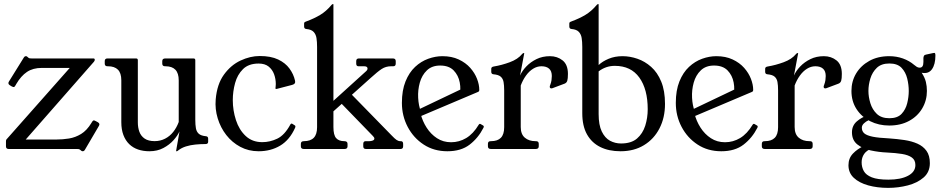

<svg xmlns="http://www.w3.org/2000/svg" viewBox="-20 -724 4578 933"><path d="M455.5 -130Q467.5 -123 460.5 -112L392.5 4Q388.5 11 381.5 11Q378.5 11 377 10Q375.5 9 369.5 4Q365.5 1 362 0.5Q358.5 0 353.5 0H22.1Q9 0 9 -13V-36Q9 -44 11 -46L319 -394H183Q140.2 -394 111.1 -374.5Q82 -355 59.2 -316L55.2 -309Q51.2 -302 48.1 -301Q45 -300 37.2 -304L27.5 -310Q16.5 -317 23.5 -328L95.5 -444Q99.5 -451 106.5 -451Q108.5 -451 110.5 -450Q112.5 -449 117.5 -444Q120.5 -441 125 -440.5Q129.5 -440 133.5 -440H434.4Q440.5 -440 440.5 -433Q440.5 -429 436.5 -424L105 -46H253.8Q284.8 -46 315.5 -51Q346.2 -56 374.1 -73Q402 -90 424 -126.2L427 -131.2Q433 -141 438.5 -138.6Q444 -136.2 446 -135.2Z M705.8 11Q676 11 651 2.5Q626 -6 607.9 -23.6Q589.8 -41.2 579.6 -68Q569.5 -94.8 569.5 -130.2V-334Q569.5 -369 553 -385.5Q536.5 -402 504.5 -402H502Q489 -402 489 -415V-427Q489 -440 502 -440H641.2Q649.8 -440 649.8 -431.5V-129Q649.8 -104.5 657.2 -83.8Q664.8 -63 682.8 -50.6Q700.8 -38.2 731.5 -38.2Q758.8 -38.2 781.9 -50Q805 -61.8 821.8 -82.9Q838.5 -104 848.5 -131.2V-333.2Q848.5 -368.2 832.4 -385.1Q816.2 -402 784.2 -402H781.8Q768.5 -402 768.5 -415V-427Q768.5 -440 783.2 -440H920.2Q929 -440 929 -431.5V-142Q929 -117.5 932 -100.6Q935 -83.8 946 -74Q957 -64.2 981 -62Q991.5 -61 991.5 -50V-35.2Q991.5 -24 978.8 -24Q953.8 -24 929.4 -21.6Q905 -19.2 883.6 -12.5Q862.2 -5.8 846 7Q841.8 11 839 11H837.8Q835.8 11 835.8 9.8Q835.8 8.5 838.4 -6.2Q841 -21 844.9 -42.6Q848.8 -64.2 852.2 -85.5Q843.2 -65.2 823.4 -42.9Q803.5 -20.5 774 -4.8Q744.5 11 705.8 11Z M1236.8 11Q1187.8 11 1147.6 -10.5Q1107.5 -32 1079.5 -68Q1051.5 -104 1037.9 -149Q1024.2 -194 1028.2 -241Q1034.5 -314.8 1068.1 -361.2Q1101.8 -407.8 1148.9 -429.8Q1196 -451.8 1242 -451.8Q1296.2 -451.8 1331.5 -435Q1366.8 -418.2 1386.6 -391Q1406.5 -363.8 1413.5 -332.8Q1418 -316.2 1399.8 -311.5L1325.8 -292.2Q1323.2 -291.2 1320.9 -291.9Q1318.5 -292.5 1318.5 -294.8Q1318.5 -297.2 1319.4 -303.4Q1320.2 -309.5 1320.2 -315.5Q1320.2 -340.5 1311.9 -363.2Q1303.5 -386 1285.4 -400.6Q1267.2 -415.2 1237 -415.2Q1188.2 -415.2 1160.9 -388.2Q1133.5 -361.2 1122.4 -320.4Q1111.2 -279.5 1111.2 -237.5Q1111.2 -187.8 1126.5 -140.5Q1141.8 -93.2 1173.9 -63.2Q1206 -33.2 1254.5 -33.2Q1291.8 -33.2 1327.4 -50.2Q1363 -67.2 1391 -119Q1395 -125.8 1400.8 -122.2L1412.8 -114.5Q1417.5 -111.8 1414 -103Q1387.5 -43.8 1341.6 -16.4Q1295.8 11 1236.8 11Z M1456.5 0Q1442 0 1442 -13V-25Q1442 -38 1456.5 -38Q1488.8 -38 1504.8 -54.5Q1520.8 -71 1520.8 -106V-496Q1520.8 -520.8 1517.9 -539Q1515 -557.2 1504 -569Q1493 -580.8 1468.8 -583Q1457.8 -584 1457.8 -595V-610.2Q1457.8 -615.2 1461.9 -617.2Q1466 -619.2 1471 -621Q1506.5 -634 1535.8 -651.5Q1565 -669 1590.8 -699.8Q1594.2 -704 1597 -704H1598.2Q1600.2 -704 1600.2 -702.8V-106.8Q1600.2 -67.8 1613.4 -52.9Q1626.5 -38 1653.2 -38Q1668.8 -38 1668.8 -25V-13Q1668.8 0 1654 0ZM1758.2 0Q1745.2 0 1745.2 -13V-25Q1745.2 -38 1757.2 -38H1775.2Q1783.2 -38 1791.2 -41Q1799.2 -44 1799.2 -51Q1799.2 -56.2 1791.2 -64L1627.5 -232.8L1678.8 -275L1884 -65Q1898.2 -50 1907.1 -44Q1916 -38 1925 -38H1928Q1939 -38 1939 -25V-13Q1939 0 1926 0ZM1593.5 -177V-228L1759 -378Q1766 -384.2 1766 -391Q1766 -402 1749 -402H1722Q1711 -402 1711 -415V-427Q1711 -440 1724 -440H1889Q1903 -440 1903 -427V-415Q1903 -402 1891 -402H1881Q1855 -402 1835 -389Q1815 -376 1781 -345Z M2329 -102.5Q2304 -53.5 2262.2 -21.2Q2220.5 11 2154 11Q2088.5 11 2038.9 -21.5Q1989.2 -54 1961.1 -107.5Q1933 -161 1933 -224Q1933 -285 1950.6 -328.5Q1968.2 -372 1997.2 -399Q2026.2 -426 2061.1 -438.5Q2096 -451 2129.8 -451Q2175 -451 2209 -435.1Q2243 -419.2 2265.1 -394.2Q2287.2 -369.2 2298.1 -340.9Q2309 -312.5 2309 -287.5Q2309 -285.5 2308.5 -283.1Q2308 -280.8 2306 -279.1Q2304 -277.5 2301 -276.5L1982.8 -141.8L1972.2 -172L2248 -303.5L2212 -253.5Q2220.8 -288.2 2214.1 -323.2Q2207.5 -358.2 2184.4 -381.9Q2161.2 -405.5 2118.8 -405.5Q2078.8 -405.5 2054.4 -382Q2030 -358.5 2020 -322.5Q2010 -286.5 2012 -248.8Q2014 -211 2025 -182.8L2024 -171.5Q2032.8 -135.5 2053.1 -103.8Q2073.5 -72 2103.5 -52.4Q2133.5 -32.8 2172 -32.8Q2211.5 -32.8 2245.6 -53.2Q2279.8 -73.8 2306.2 -117.8Q2310.2 -124.2 2315.5 -121.2L2327.8 -114Q2333.5 -110.5 2329 -102.5Z M2365.5 0Q2351 0 2351 -13V-25Q2351 -38 2364 -38H2366Q2398 -38 2414 -54.5Q2430 -71 2430 -106V-284.5Q2430 -309.2 2427 -325.6Q2424 -342 2413.1 -351.5Q2402.2 -361 2378 -363Q2367.2 -364 2367.2 -375V-390Q2367.2 -399.2 2380.2 -401Q2417.8 -407.2 2457.1 -421.6Q2496.5 -436 2517.5 -461.8Q2521.5 -466.2 2524.5 -466.2H2525.5Q2527.8 -466.2 2527.5 -465L2507.2 -357Q2517.2 -379.8 2537.6 -401.1Q2558 -422.5 2587.1 -436.8Q2616.2 -451 2652.5 -451Q2688.2 -451 2714 -430.4Q2739.8 -409.8 2739.8 -364.8Q2739.8 -341.8 2736.6 -331.6Q2733.5 -321.5 2723.5 -317.5L2667.5 -296.5Q2665.5 -295.5 2663.5 -295Q2661.5 -294.5 2659.5 -294.5Q2651.5 -294.5 2651.5 -302.5Q2651.5 -304.5 2652 -306.5Q2652.5 -308.5 2653.5 -310.5Q2658.5 -323.5 2660 -334.5Q2661.5 -345.5 2661.5 -354.5Q2661.5 -378.5 2648.4 -390.2Q2635.2 -402 2611.2 -402Q2589.8 -402 2570.4 -389.9Q2551 -377.8 2535.8 -356.5Q2520.5 -335.2 2510.5 -308.5V-106.8Q2510.5 -71.8 2530.4 -54.9Q2550.2 -38 2582.2 -38H2584.8Q2598 -38 2598 -25V-13Q2598 0 2583.2 0Z M2995.5 11Q2938.2 11 2896.6 -9.8Q2855 -30.5 2832.2 -71.4Q2809.5 -112.2 2809.5 -174V-496.2Q2809.5 -521.2 2806.5 -539.5Q2803.5 -557.8 2792.5 -569.4Q2781.5 -581 2757.5 -583Q2746.5 -584 2746.5 -595V-610Q2746.5 -615 2750.2 -617.1Q2754 -619.2 2759.5 -621Q2795 -634 2824.4 -651.5Q2853.8 -669 2879.5 -699.8Q2883.2 -704 2886 -704H2887Q2889 -704 2889 -702.8V-408Q2907.8 -426 2937.9 -438.5Q2968 -451 3005 -451Q3041 -451 3077.4 -438.5Q3113.8 -426 3144.2 -399Q3174.8 -372 3193.1 -327.5Q3211.5 -283 3211.5 -219Q3211.5 -152 3184.6 -100Q3157.8 -48 3109.2 -18.5Q3060.8 11 2995.5 11ZM2997.8 -26.8Q3047.5 -26.8 3075.4 -50.8Q3103.2 -74.8 3115.4 -113Q3127.5 -151.2 3127.5 -193.2Q3127.5 -290.2 3086.8 -347.1Q3046 -404 2967.5 -404Q2924.2 -404 2889 -377.2V-169.5Q2889 -116.8 2904.2 -85.1Q2919.5 -53.5 2944.2 -40.1Q2969 -26.8 2997.8 -26.8Z M3660 -102.5Q3635 -53.5 3593.2 -21.2Q3551.5 11 3485 11Q3419.5 11 3369.9 -21.5Q3320.2 -54 3292.1 -107.5Q3264 -161 3264 -224Q3264 -285 3281.6 -328.5Q3299.2 -372 3328.2 -399Q3357.2 -426 3392.1 -438.5Q3427 -451 3460.8 -451Q3506 -451 3540 -435.1Q3574 -419.2 3596.1 -394.2Q3618.2 -369.2 3629.1 -340.9Q3640 -312.5 3640 -287.5Q3640 -285.5 3639.5 -283.1Q3639 -280.8 3637 -279.1Q3635 -277.5 3632 -276.5L3313.8 -141.8L3303.2 -172L3579 -303.5L3543 -253.5Q3551.8 -288.2 3545.1 -323.2Q3538.5 -358.2 3515.4 -381.9Q3492.2 -405.5 3449.8 -405.5Q3409.8 -405.5 3385.4 -382Q3361 -358.5 3351 -322.5Q3341 -286.5 3343 -248.8Q3345 -211 3356 -182.8L3355 -171.5Q3363.8 -135.5 3384.1 -103.8Q3404.5 -72 3434.5 -52.4Q3464.5 -32.8 3503 -32.8Q3542.5 -32.8 3576.6 -53.2Q3610.8 -73.8 3637.2 -117.8Q3641.2 -124.2 3646.5 -121.2L3658.8 -114Q3664.5 -110.5 3660 -102.5Z M3696.5 0Q3682 0 3682 -13V-25Q3682 -38 3695 -38H3697Q3729 -38 3745 -54.5Q3761 -71 3761 -106V-284.5Q3761 -309.2 3758 -325.6Q3755 -342 3744.1 -351.5Q3733.2 -361 3709 -363Q3698.2 -364 3698.2 -375V-390Q3698.2 -399.2 3711.2 -401Q3748.8 -407.2 3788.1 -421.6Q3827.5 -436 3848.5 -461.8Q3852.5 -466.2 3855.5 -466.2H3856.5Q3858.8 -466.2 3858.5 -465L3838.2 -357Q3848.2 -379.8 3868.6 -401.1Q3889 -422.5 3918.1 -436.8Q3947.2 -451 3983.5 -451Q4019.2 -451 4045 -430.4Q4070.8 -409.8 4070.8 -364.8Q4070.8 -341.8 4067.6 -331.6Q4064.5 -321.5 4054.5 -317.5L3998.5 -296.5Q3996.5 -295.5 3994.5 -295Q3992.5 -294.5 3990.5 -294.5Q3982.5 -294.5 3982.5 -302.5Q3982.5 -304.5 3983 -306.5Q3983.5 -308.5 3984.5 -310.5Q3989.5 -323.5 3991 -334.5Q3992.5 -345.5 3992.5 -354.5Q3992.5 -378.5 3979.4 -390.2Q3966.2 -402 3942.2 -402Q3920.8 -402 3901.4 -389.9Q3882 -377.8 3866.8 -356.5Q3851.5 -335.2 3841.5 -308.5V-106.8Q3841.5 -71.8 3861.4 -54.9Q3881.2 -38 3913.2 -38H3915.8Q3929 -38 3929 -25V-13Q3929 0 3914.2 0Z M4301.8 -415.5Q4262.8 -415.5 4240.8 -394.4Q4218.8 -373.2 4209.4 -342.5Q4200 -311.8 4200 -282Q4200 -253.2 4209.4 -222.5Q4218.8 -191.8 4240.8 -170.6Q4262.8 -149.5 4301.8 -149.5Q4341 -149.5 4361 -170.6Q4381 -191.8 4388.5 -222.5Q4396 -253.2 4396 -282Q4396 -311.8 4388.5 -342.5Q4381 -373.2 4361 -394.4Q4341 -415.5 4301.8 -415.5ZM4218.2 -3Q4191.5 6.2 4179.2 24.1Q4167 42 4167 64.8Q4167 88.2 4177.6 107.4Q4188.2 126.5 4216.5 137.8Q4244.8 149 4297 149Q4356.8 149 4392.5 130.1Q4428.2 111.2 4428.2 78Q4428.2 53.8 4411 41.4Q4393.8 29 4363 24.1Q4332.2 19.2 4291 17.2Q4250.5 15.5 4211.2 7Q4172 -1.5 4146 -22.2Q4120 -43 4120 -81Q4120 -114 4144 -134.5Q4168 -155 4196 -163L4219 -144Q4213 -145 4200.5 -139.5Q4188 -134 4178 -124.4Q4168 -114.8 4168 -103.5Q4168 -86 4180.1 -75.8Q4192.2 -65.5 4221.2 -59.6Q4250.2 -53.8 4300.5 -51.5Q4339.5 -48.8 4374.9 -43.5Q4410.2 -38.2 4438.1 -25.9Q4466 -13.5 4482.2 9.1Q4498.5 31.8 4498.5 68.8Q4498.5 112.2 4468.2 138.5Q4438 164.8 4391.6 176.9Q4345.2 189 4296 189Q4243 189 4199 176.8Q4155 164.5 4129 140.2Q4103 116 4103 79Q4103 45 4124.8 22.2Q4146.5 -0.5 4179 -15.5ZM4301 -114Q4250.2 -114 4208.5 -135Q4166.8 -156 4142.1 -194Q4117.5 -232 4117.5 -282Q4117.5 -329 4140.2 -367Q4163 -405 4204.2 -428Q4245.5 -451 4301 -451Q4336.5 -451 4367.8 -439.8Q4399 -428.5 4422 -408.8Q4429 -403 4435.1 -399.1Q4441.2 -395.2 4449.2 -395.2Q4458.2 -395.2 4462.8 -402Q4467.2 -408.8 4467.2 -423.2V-441.2Q4467.2 -447.8 4470 -452.8Q4472.8 -457.8 4480.2 -458.8L4513.5 -466Q4517.5 -467 4520.5 -467Q4525.5 -467 4525.5 -454Q4525.5 -411 4508.6 -387.4Q4491.8 -363.8 4458.8 -370.5Q4474.2 -346.8 4479.2 -325.9Q4484.2 -305 4484.2 -282Q4484.2 -236 4461.6 -197.5Q4439 -159 4397.8 -136.5Q4356.5 -114 4301 -114Z"/></svg>

Font: Young Serif Light
Style: Regular
Weight: 300
Designer: Bastien Sozeau
Foundry: NBR — Bastien Sozeau
Version: Version 5.001